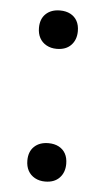

<svg xmlns="http://www.w3.org/2000/svg" viewBox="-44 -537 316 578"><g transform="rotate(5 114.0 -247.5)"><path d="M114 -390.5Q96.5 -390.5 83 -398Q69.5 -405.5 62.5 -418.5Q55.5 -431.5 55.5 -449Q55.5 -476 71.5 -491.2Q87.5 -506.5 114.5 -506.5Q132.5 -506.5 145.8 -499.5Q159 -492.5 166 -479.8Q173 -467 173 -449Q173 -423 157.5 -406.8Q142 -390.5 114 -390.5ZM114 10.5Q96.5 10.5 83 3Q69.5 -4.5 62.5 -17.5Q55.5 -30.5 55.5 -48Q55.5 -75 71.5 -90.2Q87.5 -105.5 114.5 -105.5Q132.5 -105.5 145.8 -98.5Q159 -91.5 166 -78.8Q173 -66 173 -48Q173 -22 157.5 -5.8Q142 10.5 114 10.5Z"/></g></svg>

Font: Commissioner Thin Light
Style: Regular
Weight: 300
Version: Version 1.000